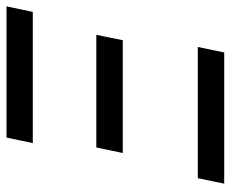

<svg xmlns="http://www.w3.org/2000/svg" viewBox="-80 -636 716 596"><g transform="rotate(-90 278.0 -338.0)"><path d="M131.8 -594.2 148.9 -675.8H556.2L539.1 -594.2ZM101.1 -314.9 118.2 -397H467.8L451.2 -314.9ZM5.9 0 22.9 -82H430.2L413.1 0Z"/></g></svg>

Font: Clear Sans
Style: Italic
Weight: 400
Italic angle: -12°
Foundry: Intel Corporation
Version: Version 1.00